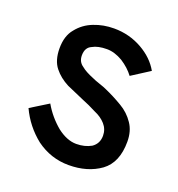

<svg xmlns="http://www.w3.org/2000/svg" viewBox="-96 -550 594 640"><g transform="rotate(20 201.5 -230.0)"><path d="M88 -162Q111 -122 147 -92Q182 -65 215 -65Q245 -65 268 -78Q290 -93 290 -121Q290 -144 275 -161Q260 -178 236 -188Q209 -202 186 -211Q144 -229 124 -238Q93 -254 74 -278Q54 -303 54 -346Q54 -390 76 -416Q98 -444 132 -457Q165 -470 203 -470Q257 -470 303 -444Q347 -419 369 -380L305 -339Q288 -362 260 -380Q231 -397 204 -397Q172 -397 153 -386Q132 -377 132 -349Q132 -326 150 -314Q164 -302 194 -290Q202 -286 220 -280Q238 -274 246 -270Q276 -257 308 -238Q337 -221 355 -194Q373 -168 373 -130Q373 -56 328 -23Q282 10 215 10Q152 10 100 -28Q51 -67 25 -123Z"/></g></svg>

Font: jost-mod-400
Style: Regular
Weight: 400
Version: Version 3.200; ttfautohint (v0.97) -l 8 -r 50 -G 200 -x 14 -